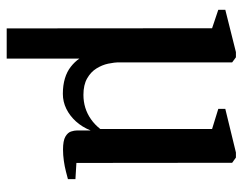

<svg xmlns="http://www.w3.org/2000/svg" viewBox="-97 -463 742 588"><g transform="rotate(90 274.0 -169.0)"><path d="M67 181.5 66.5 -447.5 10 -466.5V-488L139.5 -520.5H155.5L171 -509V-163.5Q171 -148 175 -129.2Q179 -110.5 189.8 -93.2Q200.5 -76 220.2 -64.8Q240 -53.5 270.5 -53.5Q291 -53.5 309.8 -59.2Q328.5 -65 345 -76.5Q361.5 -88 375 -105V-447.5L313.5 -466.5V-488L447 -520.5H462.5L478.5 -509L479 -32L528.5 -29V-6Q519.5 -3.5 504.8 0.2Q490 4 472.5 6.5Q455 9 438 9Q411 9 398.5 1.8Q386 -5.5 382.8 -15.5Q379.5 -25.5 379.5 -34V-75.5Q369 -49.5 351.8 -30.5Q334.5 -11.5 313 -1Q291.5 9.5 267.5 9.5Q241 9.5 220.2 3.2Q199.5 -3 184.5 -14.8Q169.5 -26.5 159.5 -41V181.5Z"/></g></svg>

Font: Merriweather 120pt Medium
Style: Regular
Weight: 500
Version: Version 2.100